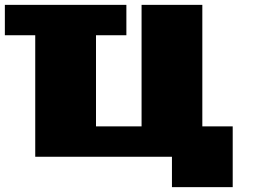

<svg xmlns="http://www.w3.org/2000/svg" viewBox="-20 -645 1102 790"><path d="M687.5 125H937.5V-125H812.5V-625H562.5V-125H375V-500H500V-625H0V-500H125V0H687.5Z"/></svg>

Font: Faithful 32x
Style: Bold
Weight: 400
Foundry: Faithful Resource Pack
Version: Version 1.0; January 27, 2023